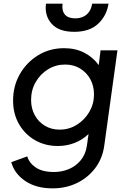

<svg xmlns="http://www.w3.org/2000/svg" viewBox="-20 -816 700 1056"><path d="M269 220Q179 220 119 179.5Q59 139 42 76L130 44Q140 80 176.5 105Q213 130 277 130Q320 130 358.5 114Q397 98 424 65.5Q451 33 458 -15L467 -79Q434 -47 390.5 -30Q347 -13 298 -13Q229 -13 173.5 -44.5Q118 -76 85 -132.5Q52 -189 52 -263Q52 -343 89 -408Q126 -473 189.5 -512Q253 -551 333 -551Q395 -551 443.5 -526Q492 -501 523 -458L533 -539H626L553 -12Q543 57 503 109.5Q463 162 402.5 191Q342 220 269 220ZM308 -103Q360 -103 403 -130Q446 -157 471.5 -201Q497 -245 497 -296Q497 -343 477 -380Q457 -417 421 -439Q385 -461 338 -461Q287 -461 244.5 -435Q202 -409 176.5 -365Q151 -321 151 -266Q151 -219 171.5 -182Q192 -145 227.5 -124Q263 -103 308 -103ZM388 -641Q303 -641 263.5 -686Q224 -731 233 -796H324Q319 -757 337 -736Q355 -715 394 -715Q432 -715 456.5 -736Q481 -757 487 -796H577Q567 -730 520 -685.5Q473 -641 388 -641Z"/></svg>

Font: Plus Jakarta Sans Medium
Style: Italic
Weight: 500
Italic angle: -8°
Designer: Gumpita Rahayu
Foundry: Tokotype
Version: Version 2.071; ttfautohint (v1.8.4.7-5d5b);gftools[0.9.29]